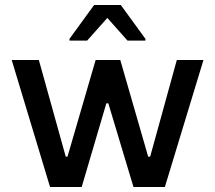

<svg xmlns="http://www.w3.org/2000/svg" viewBox="-20 -751 864 771"><path d="M181 0 27 -510H136L244 -122H251L364 -510H463L575 -122H583L690 -510H797L642 0H516L415 -336H407L308 0ZM259 -588V-595L358 -731H465L564 -595V-588H492L411 -679L330 -588Z"/></svg>

Font: Saira Medium
Style: Regular
Weight: 500
Designer: Hector Gatti with collaboration of the Omnibus-Type team
Foundry: Omnibus-Type
Version: Version 1.100; ttfautohint (v1.8.3)